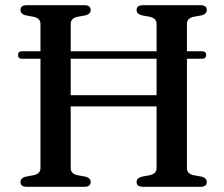

<svg xmlns="http://www.w3.org/2000/svg" viewBox="-20 -720 865 740"><path d="M252.5 -72Q252.5 -51 277.5 -45L310.5 -39Q329.5 -33.5 329.5 -18.5Q329.5 0 304.5 0H83.5Q59 0 59 -18.5Q59 -33.5 78 -39L111 -45Q136 -51 136 -72V-493.5H65Q49.5 -493.5 49.5 -508Q49.5 -522.5 65 -522.5H136V-628Q136 -649 111 -655L78 -661Q59 -666.5 59 -681.5Q59 -700 83.5 -700H304.5Q329.5 -700 329.5 -681.5Q329.5 -666.5 310.5 -661L277.5 -655Q252.5 -649 252.5 -628V-522.5H583.5V-628Q583.5 -649 558.5 -655L526 -661Q506.5 -666.5 506.5 -681.5Q506.5 -700 531.5 -700H752.5Q777 -700 777 -681.5Q777 -666.5 758 -661L725 -655Q700.5 -649 700.5 -628V-522.5H758Q774.5 -522.5 774.5 -508Q774.5 -493.5 758 -493.5H700.5V-72Q700.5 -51 725 -45L758 -39Q777 -33.5 777 -18.5Q777 0 752.5 0H531.5Q506.5 0 506.5 -18.5Q506.5 -33.5 526 -39L558.5 -45Q583.5 -51 583.5 -72V-310H252.5ZM252.5 -353H583.5V-493.5H252.5Z"/></svg>

Font: Fraunces 9pt S000
Style: Regular
Weight: 400
Version: Version 1.000; ttfautohint (v1.8.3)